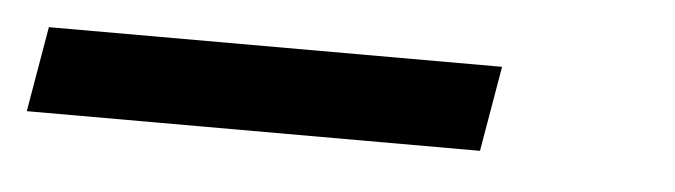

<svg xmlns="http://www.w3.org/2000/svg" viewBox="-28 -43 552 157"><g transform="rotate(5 248.0 35.0)"><path d="M-4 70 8 0H380L368 70Z"/></g></svg>

Font: Iosevka Web
Style: Italic
Weight: 400
Italic angle: -9°
Monospace: yes
Designer: Belleve Invis
Foundry: Belleve Invis
Version: Version 28.0.3; ttfautohint (v1.8.3)